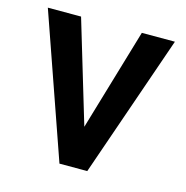

<svg xmlns="http://www.w3.org/2000/svg" viewBox="-84 -608 664 687"><g transform="rotate(15 247.5 -264.0)"><path d="M247.1 -150.4 133.8 -528.3H10.7L195.3 0H298.3L481.4 -528.3H358.9Z"/></g></svg>

Font: Shabnam FD Medium
Style: Regular
Weight: 500
Foundry: DejaVu fonts team - Redesigned by Saber Rastikerdar - Based on Vazir font
Version: Version 5.00;October 20, 2019;FontCreator 12.0.0.2547 64-bit